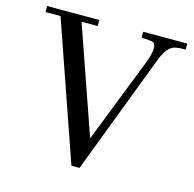

<svg xmlns="http://www.w3.org/2000/svg" viewBox="-104 -792 926 918"><g transform="rotate(15 359.5 -333.5)"><path d="M712 -657.1Q659.4 -658.3 641.1 -644.6Q612.6 -627.4 585.1 -548.6L368 20.6H328L92.6 -657.1H18.3V-686.9H276.6V-657.1H196.6L380.6 -129.1L545.1 -548.6Q563.4 -595.4 563.4 -624Q563.4 -637.7 556.6 -646.9Q553.1 -657.1 493.7 -657.1V-686.9H712Z"/></g></svg>

Font: t
Style: Regular
Weight: 400
Designer: Takis Katsoulidis and George D. Matthiopoulos
Foundry: Takis Katsoulidis and George D. Matthiopoulos
Version: Version 1.0 ; ttfautohint (v1.8.1)